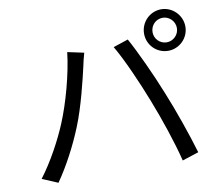

<svg xmlns="http://www.w3.org/2000/svg" viewBox="-87 -914 1173 1025"><g transform="rotate(-10 500.0 -401.5)"><path d="M783 -697C783 -734 812 -764 849 -764C885 -764 915 -734 915 -697C915 -661 885 -631 849 -631C812 -631 783 -661 783 -697ZM737 -697C737 -635 787 -585 849 -585C910 -585 961 -635 961 -697C961 -759 910 -810 849 -810C787 -810 737 -759 737 -697ZM218 -301C183 -217 127 -112 64 -29L149 7C205 -73 259 -176 296 -268C338 -370 373 -518 387 -580C391 -602 399 -631 405 -653L316 -672C303 -556 261 -404 218 -301ZM710 -339C752 -232 798 -97 823 5L912 -24C886 -114 833 -267 792 -366C750 -472 686 -610 646 -682L565 -655C609 -581 670 -442 710 -339Z"/></g></svg>

Font: Noto Sans Mono CJK SC
Style: Regular
Weight: 400
Designer: Ryoko NISHIZUKA 西塚涼子 (kana, bopomofo & ideographs); Paul D. Hunt (Latin, Greek & Cyrillic); Sandoll Communications 산돌커뮤니
Foundry: Adobe
Version: Version 2.004;hotconv 1.0.118;makeotfexe 2.5.65603